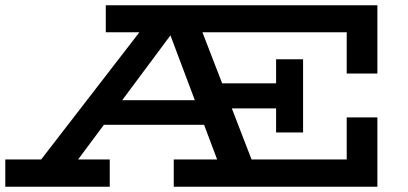

<svg xmlns="http://www.w3.org/2000/svg" viewBox="-24 -706 1541 726"><path d="M66 -18 534 -624H726L960 -18H829L601 -624H659L208 -18ZM-4 0V-103H391V0ZM330 -234 357 -327H811L822 -234ZM633 0V-103H1287V-262H1403V0ZM1287 -428V-584H376V-686H1403V-428ZM1020 -482H1122V-205H1020V-296H763V-391H1020Z"/></svg>

Font: BioRhyme SemiExpanded SemiBold
Style: Regular
Weight: 600
Width: 6
Designer: Aoife Mooney
Foundry: Aoife Mooney Type
Version: Version 1.600;gftools[0.9.33]